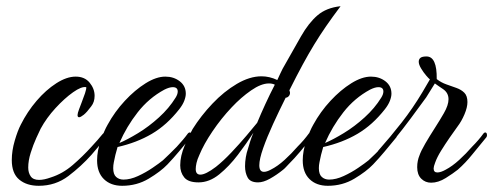

<svg xmlns="http://www.w3.org/2000/svg" viewBox="-20 -584 1590 619"><path d="M105 15Q66 15 42 -5Q18 -25 18 -68Q18 -98 27.5 -130.5Q37 -163 47 -182Q68 -224 98 -259Q128 -294 161.5 -315.5Q195 -337 224 -337Q253 -337 269 -317.5Q285 -298 285 -275Q285 -255 274 -241Q260 -222 250 -214Q240 -206 235 -206Q230 -206 230 -213Q230 -219 235 -232Q237 -238 243 -253Q249 -268 254 -283Q259 -298 258 -303Q243 -306 215.5 -286.5Q188 -267 159 -235.5Q130 -204 111 -169Q107 -161 97 -139Q87 -117 79 -91.5Q71 -66 71 -44Q71 -27 79 -15.5Q87 -4 106 -4Q122 -4 144 -12Q182 -24 214.5 -52Q247 -80 275 -111Q285 -122 294 -132Q303 -142 311 -152Q313 -154 314.5 -155.5Q316 -157 317 -157Q322 -157 322 -149Q322 -142 318 -137Q308 -124 297 -111Q286 -98 275 -85Q242 -48 200.5 -16.5Q159 15 105 15Z M374 15Q337 15 315 -6.5Q293 -28 293 -67Q293 -97 304.5 -130Q316 -163 327 -182Q350 -224 382.5 -259Q415 -294 449.5 -315.5Q484 -337 513 -337Q540 -337 559.5 -322Q579 -307 579 -282Q579 -272 574 -259Q569 -246 558 -232Q518 -181 469.5 -152.5Q421 -124 359 -110Q355 -97 352 -84.5Q349 -72 347 -61Q346 -56 345.5 -51.5Q345 -47 345 -42Q345 -22 354.5 -13.5Q364 -5 378 -5Q400 -5 425 -16.5Q450 -28 472 -43Q494 -58 505 -67Q516 -77 526.5 -87.5Q537 -98 550 -111Q560 -122 569 -132.5Q578 -143 586 -154Q589 -157 591 -157Q597 -157 597 -148Q597 -143 593 -139Q575 -117 557 -95.5Q539 -74 520 -54Q498 -31 459.5 -8Q421 15 374 15ZM365 -123Q391 -134 425.5 -155Q460 -176 492.5 -205.5Q525 -235 546 -269Q553 -280 553 -289Q553 -303 537 -303Q526 -303 510 -295Q460 -268 424 -222Q388 -176 365 -123Z M620 4Q587 4 574 -12Q561 -28 561 -51Q561 -81 575.5 -115Q590 -149 601 -168Q628 -211 665 -250Q702 -289 743.5 -313.5Q785 -338 823 -338Q849 -338 874 -326Q879 -337 883 -345.5Q887 -354 891 -362Q926 -424 950.5 -467Q975 -510 1003.5 -534.5Q1032 -559 1078 -564Q1051 -528 1031 -499Q1011 -470 993 -440.5Q975 -411 956 -376Q937 -341 913 -293Q915 -287 915 -285Q915 -278 910.5 -273.5Q906 -269 901 -269Q880 -227 860.5 -184.5Q841 -142 828.5 -106.5Q816 -71 816 -51Q816 -30 831 -30Q840 -30 853 -37Q875 -48 897.5 -68.5Q920 -89 939 -111Q950 -122 959 -132.5Q968 -143 976 -154Q979 -157 981 -157Q987 -157 987 -149Q987 -143 983 -139Q966 -117 948 -95.5Q930 -74 910 -54Q906 -50 902 -45.5Q898 -41 893 -37Q872 -20 850.5 -8Q829 4 812 4Q787 4 778.5 -11.5Q770 -27 770 -48Q770 -62 772.5 -77Q775 -92 779 -103Q782 -114 786.5 -128Q791 -142 797 -156Q775 -122 747 -85Q719 -48 687 -22Q655 4 620 4ZM626 -21Q643 -21 676 -46Q700 -65 726 -92.5Q752 -120 774.5 -146.5Q797 -173 809 -188Q821 -217 835.5 -248.5Q850 -280 866 -311Q858 -315 847 -315Q822 -315 789.5 -292.5Q757 -270 727 -238Q693 -202 665 -160.5Q637 -119 623 -85Q616 -70 613.5 -58.5Q611 -47 611 -39Q611 -21 626 -21Z M1037 15Q1000 15 978 -6.5Q956 -28 956 -67Q956 -97 967.5 -130Q979 -163 990 -182Q1013 -224 1045.5 -259Q1078 -294 1112.5 -315.5Q1147 -337 1176 -337Q1203 -337 1222.5 -322Q1242 -307 1242 -282Q1242 -272 1237 -259Q1232 -246 1221 -232Q1181 -181 1132.5 -152.5Q1084 -124 1022 -110Q1018 -97 1015 -84.5Q1012 -72 1010 -61Q1009 -56 1008.5 -51.5Q1008 -47 1008 -42Q1008 -22 1017.5 -13.5Q1027 -5 1041 -5Q1063 -5 1088 -16.5Q1113 -28 1135 -43Q1157 -58 1168 -67Q1179 -77 1189.5 -87.5Q1200 -98 1213 -111Q1223 -122 1232 -132.5Q1241 -143 1249 -154Q1252 -157 1254 -157Q1260 -157 1260 -148Q1260 -143 1256 -139Q1238 -117 1220 -95.5Q1202 -74 1183 -54Q1161 -31 1122.5 -8Q1084 15 1037 15ZM1028 -123Q1054 -134 1088.5 -155Q1123 -176 1155.5 -205.5Q1188 -235 1209 -269Q1216 -280 1216 -289Q1216 -303 1200 -303Q1189 -303 1173 -295Q1123 -268 1087 -222Q1051 -176 1028 -123Z M1370 5Q1351 5 1338 -8Q1325 -21 1325 -45Q1325 -56 1327 -65.5Q1329 -75 1332 -82Q1337 -97 1351 -121Q1365 -145 1382 -171.5Q1399 -198 1411 -219Q1426 -245 1426 -264Q1426 -285 1408 -297Q1401 -302 1394 -306.5Q1387 -311 1382 -315L1354 -270Q1330 -237 1304 -202Q1278 -167 1254 -137.5Q1230 -108 1213 -88Q1210 -85 1207 -85Q1202 -85 1199 -90Q1196 -95 1200 -99Q1239 -143 1275 -189Q1311 -235 1342 -287L1366 -328Q1362 -331 1353.5 -341Q1345 -351 1337.5 -363.5Q1330 -376 1330 -385Q1330 -393 1335.5 -397.5Q1341 -402 1355 -402Q1389 -402 1388 -329Q1402 -318 1419 -312Q1436 -306 1451.5 -300.5Q1467 -295 1477 -285Q1487 -275 1487 -255Q1487 -238 1477.5 -215.5Q1468 -193 1455 -176Q1444 -161 1429.5 -140Q1415 -119 1402 -98Q1389 -77 1383 -60Q1378 -47 1378 -41Q1378 -28 1390 -28Q1401 -28 1417 -37Q1438 -48 1460.5 -68.5Q1483 -89 1502 -111Q1513 -122 1522 -132.5Q1531 -143 1539 -154Q1542 -157 1544 -157Q1550 -157 1550 -148Q1550 -143 1546 -139Q1525 -114 1503 -86.5Q1481 -59 1456 -37Q1441 -25 1417 -10Q1393 5 1370 5Z"/></svg>

Font: Birthstone
Style: Regular
Weight: 400
Designer: Robert E. Leuschke
Foundry: Robert E. Leuschke
Version: Version 1.013; ttfautohint (v1.8.3)